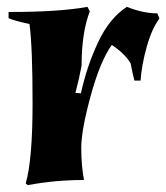

<svg xmlns="http://www.w3.org/2000/svg" viewBox="-20 -525 485 560"><path d="M225 0Q140 0 61 15L55 10Q75 -59 75 -224Q75 -389 66 -455Q23 -464 5 -472V-490Q154 -490 235 -505L242 -492Q218 -430 218 -334Q212 -300 200 -254L216 -253Q233 -331 266 -401.5Q299 -472 350 -505Q398 -486 439 -486L445 -471Q423 -442 408 -388.5Q393 -335 390 -290H372Q367 -309 361 -340Q344 -369 306 -394Q272 -346 244.5 -245.5Q217 -145 217 -93.5Q217 -42 225 0Z"/></svg>

Font: Almendra
Style: Bold Italic
Weight: 700
Italic angle: -12°
Designer: Ana Sanfelippo
Foundry: Ana Sanfelippo
Version: Version 1.004